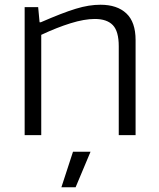

<svg xmlns="http://www.w3.org/2000/svg" viewBox="-20 -570 671 810"><path d="M288 70H362L299 220H239ZM84 -540H141L147 -476H152Q198 -496 234 -510Q270 -524 299.5 -533Q329 -542 354.5 -546Q380 -550 404 -550Q474 -550 513 -513.5Q552 -477 552 -401V0H481V-375Q481 -438 456 -464Q431 -490 380 -490Q336 -490 278 -472Q220 -454 154 -423V0H84Z"/></svg>

Font: Encode Sans Wide
Style: Light
Weight: 300
Designer: Pablo Impallari, Andres Torresi
Foundry: Pablo Impallari, Andres Torresi
Version: Version 1.000; ttfautohint (v1.00) -l 8 -r 50 -G 200 -x 14 -